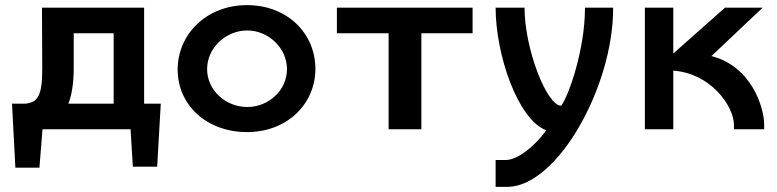

<svg xmlns="http://www.w3.org/2000/svg" viewBox="-20 -505 3037 750"><path d="M499 146H594L608 -100H543V-475H144L145 -243V-234C145 -130 127 -105 79 -100H27L40 150H134L146 0H490ZM268 -238V-375H424V-100H247C261 -134 268 -185 268 -238Z M674 -233C674 -95 787 11 945 11C1102 11 1212 -99 1212 -236C1212 -375 1102 -485 945 -485C787 -485 674 -372 674 -233ZM1101 -235C1101 -152 1029 -87 946 -87C862 -87 789 -152 789 -235C789 -318 862 -386 946 -386C1028 -386 1101 -318 1101 -235Z M1296 -375H1498V0H1626V-375H1826V-475H1296Z M2375 -475H2265V-473C2265 -311 2201 -129 2172 -92C2116 -92 2029 -314 2029 -475H1916C1916 -291 2003 -37 2114 4C2064 72 1999 120 1956 120H1916V225H1963C2157 223 2375 -165 2375 -471Z M2499 0H2610V-229C2756 -219 2846 -91 2847 -18V0H2965V-19C2965 -82 2918 -245 2759 -286L2959 -475H2812L2610 -296V-475H2499Z"/></svg>

Font: Mint Spirit
Style: Bold
Weight: 700
Designer: HARENDAL Hirwen
Foundry: Arkandis Digital Foundry.
Version: Version 1.004;FFEdit